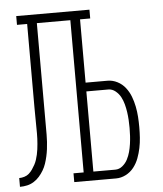

<svg xmlns="http://www.w3.org/2000/svg" viewBox="-53 -781 705 828"><g transform="rotate(-5 300.0 -367.5)"><path d="M0 0V-38Q11 -38 22.5 -41.5Q34 -45 42.5 -52.5Q51 -60 57.5 -69.5Q64 -79 69.5 -89Q75 -99 78.5 -110Q82 -121 84.5 -132Q87 -143 88.5 -154.5Q90 -166 91 -177.5Q92 -189 92.5 -200Q93 -211 93 -223Q93 -251 92.5 -279Q92 -307 92 -335V-697H48V-735H365V-697H321V-423H416Q438 -423 458.5 -412.5Q479 -402 493 -384Q507 -366 515 -345Q523 -324 527.5 -301.5Q532 -279 533.5 -256.5Q535 -234 535 -212Q535 -189 533.5 -166.5Q532 -144 527.5 -122Q523 -100 515 -78.5Q507 -57 493 -39Q479 -21 458.5 -10.5Q438 0 416 0H235V-38H279V-697H134V-335Q134 -320 134 -305.5Q134 -291 134 -276V-273Q134 -266 134 -259.5Q134 -253 134 -246Q134 -230 134 -214.5Q134 -199 133 -183Q132 -167 130 -151.5Q128 -136 124.5 -120.5Q121 -105 116 -90Q111 -75 103 -61.5Q95 -48 84.5 -36Q74 -24 60.5 -15.5Q47 -7 31.5 -3.5Q16 0 0 0ZM321 -38H416Q433 -38 447 -49.5Q461 -61 469 -76.5Q477 -92 481.5 -108.5Q486 -125 488.5 -142.5Q491 -160 492 -177Q493 -194 493 -212Q493 -229 492 -246.5Q491 -264 488.5 -281Q486 -298 481.5 -315Q477 -332 469 -347Q461 -362 447 -373.5Q433 -385 416 -385H321Z"/></g></svg>

Font: Iosevka Slab XLtEx
Style: Regular
Weight: 200
Width: 7
Monospace: yes
Designer: Belleve Invis
Foundry: Belleve Invis
Version: Version 11.1.0; ttfautohint (v1.8.3)